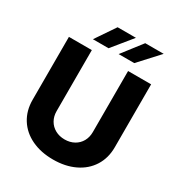

<svg xmlns="http://www.w3.org/2000/svg" viewBox="-211 -1053 1124 1205"><g transform="rotate(30 351.5 -451.0)"><path d="M649.4 -707V-251Q649.4 -172.9 612.1 -113.8Q574.7 -54.7 507.3 -22.5Q439.9 9.8 351.6 9.8Q262.7 9.8 195.3 -22.5Q127.9 -54.7 90.8 -113.8Q53.7 -172.9 53.7 -251V-707H219.7V-264.6Q219.7 -227.5 236.3 -198.2Q252.9 -168.9 283 -152.3Q313 -135.7 351.6 -135.7Q390.1 -135.7 419.9 -152.3Q449.7 -168.9 466.1 -198.2Q482.4 -227.5 482.4 -264.6V-707ZM488.3 -912.1H622.1L491.2 -769.5H377.9ZM288.1 -912.1H420.9L304.7 -769.5H191.4Z"/></g></svg>

Font: Pretendard JP ExtraBold
Style: Regular
Weight: 800
Designer: Base glyphs from Inter by Rasmus Andersson; Hangeul glyphs from Noto Sans CJK(Source Han Sans) by Jang Soo-young and Kan
Foundry: Kil Hyung-jin
Version: Version 1.309